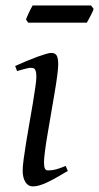

<svg xmlns="http://www.w3.org/2000/svg" viewBox="-20 -646 354 686"><path d="M222.2 -35.2Q199.2 -21.5 180.9 -11.2Q162.6 -1 147.5 6.1Q132.3 13.2 120.1 16.6Q107.9 20 97.2 20Q80.6 20 70.8 4.6Q61 -10.7 61 -37.1Q61 -51.8 64.7 -78.9Q68.4 -106 73.7 -138.9Q79.1 -171.9 85.4 -207.8Q91.8 -243.7 97.2 -276.1Q102.5 -308.6 106.2 -334Q109.9 -359.4 109.9 -371.1Q109.9 -382.3 108.4 -388.9Q106.9 -395.5 104.5 -398.7Q102.1 -401.9 98.1 -402.8Q94.2 -403.8 89.8 -403.8Q85.9 -403.8 77.9 -402.1Q69.8 -400.4 61.5 -397.9Q52.2 -395.5 41 -392.1L34.2 -410.2Q54.7 -419.4 75 -428Q95.2 -436.5 112.8 -442.9Q130.4 -449.2 143.6 -453.1Q156.7 -457 163.1 -457Q176.8 -457 182.4 -447.8Q188 -438.5 188 -416Q188 -401.9 184.3 -374.3Q180.7 -346.7 174.8 -312.5Q168.9 -278.3 162.6 -241Q156.2 -203.6 150.4 -169.4Q144.5 -135.3 140.9 -107.7Q137.2 -80.1 137.2 -65.9Q137.2 -50.8 140.4 -43.9Q143.6 -37.1 151.9 -37.1Q167 -37.1 180.9 -41Q194.8 -44.9 214.8 -53.2ZM314.5 -614.3Q313 -608.9 309.8 -602.1Q306.6 -595.2 303 -588.4Q299.3 -581.5 295.9 -575.2Q292.5 -568.8 290 -564.9H80.6L72.8 -576.7Q74.7 -581.5 77.6 -588.1Q80.6 -594.7 83.7 -601.6Q86.9 -608.4 90.3 -615Q93.8 -621.6 96.7 -626.5H305.2Z"/></svg>

Font: Gentium Basic
Style: Italic
Weight: 400
Italic angle: -8°
Designer: J. Victor Gaultney and Annie Olsen
Foundry: SIL International
Version: Version 1.102; 2013; Maintenance release